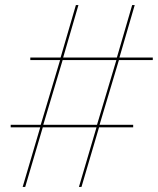

<svg xmlns="http://www.w3.org/2000/svg" viewBox="-20 -734 620 754"><path d="M69 0H79L148 -234H359L290 0H300L369 -234H503V-244H371L447 -498H580V-508H449L509 -714H499L439 -508H228L288 -714H278L218 -508H99V-498H216L140 -244H22V-234H138ZM150 -244 226 -498H437L361 -244Z"/></svg>

Font: Noto Serif Display
Style: Bold Italic
Weight: 700
Italic angle: -12°
Designer: Monotype Design Team
Foundry: Monotype Imaging Inc.
Version: Version 2.009